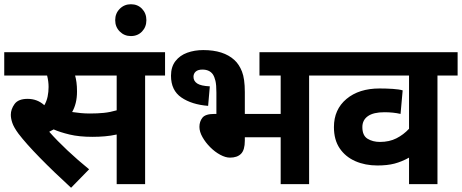

<svg xmlns="http://www.w3.org/2000/svg" viewBox="-20 -868 2177 905"><path d="M664 -512V0H530V-234Q503 -228 474.5 -225.5Q446 -223 416 -223Q353 -223 307.5 -234Q262 -245 233 -258Q223 -253 212 -247Q249 -205 298 -159Q347 -113 400 -70L315 17Q233 -58 167.5 -125Q102 -192 67 -238Q45 -268 38 -289Q31 -310 31 -327Q31 -353 48.5 -377.5Q66 -402 110 -402Q156 -402 189 -372Q200 -391 204.5 -413Q209 -435 209 -458Q209 -485 202 -512H0V-622H758V-512ZM404 -333Q440 -333 469.5 -336Q499 -339 530 -348V-512H334Q338 -498 340.5 -479.5Q343 -461 343 -437Q343 -407 337 -383Q331 -359 320 -340Q340 -337 360.5 -335Q381 -333 404 -333Z M523 -773Q523 -805 544.5 -826.5Q566 -848 597 -848Q629 -848 649.5 -826.5Q670 -805 670 -773Q670 -741 649.5 -719.5Q629 -698 597 -698Q566 -698 544.5 -719.5Q523 -741 523 -773Z M938 -632Q1034 -632 1085 -585Q1107 -565 1120.5 -531Q1134 -497 1134 -434V-331H1303V-512H1203V-622H1532V-512H1437V0H1303V-221H1134V-205Q1134 -161 1116 -143Q1098 -125 1064 -125Q1043 -125 1018 -138.5Q993 -152 971 -174Q949 -196 934.5 -221.5Q920 -247 920 -270Q920 -295 934 -313Q948 -331 990 -331H1000V-432Q1000 -468 995.5 -487Q991 -506 983 -518Q967 -540 934 -540Q913 -540 902.5 -530.5Q892 -521 892 -506Q892 -486 909.5 -474.5Q927 -463 969 -461L961 -369Q884 -375 835 -408.5Q786 -442 786 -511Q786 -553 807 -580Q828 -607 862.5 -619.5Q897 -632 938 -632Z M2137 -512H2042V0H1908V-125Q1874 -106 1840 -97Q1806 -88 1759 -88Q1701 -88 1654.5 -108.5Q1608 -129 1581 -169Q1554 -209 1554 -269Q1554 -352 1613 -401.5Q1672 -451 1769 -451Q1801 -451 1831.5 -449Q1862 -447 1878 -442L1868 -331Q1834 -339 1792 -339Q1740 -339 1714 -320.5Q1688 -302 1688 -269Q1688 -229 1712.5 -214Q1737 -199 1771 -199Q1815 -199 1848.5 -216Q1882 -233 1908 -261V-512H1517V-622H2137Z"/></svg>

Font: RS Noto Sans
Style: Bold
Weight: 700
Designer: Monotype Design Team
Foundry: Monotype Imaging Inc.
Version: Version 3.10